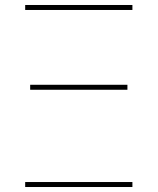

<svg xmlns="http://www.w3.org/2000/svg" viewBox="-20 -750 632 770"><path d="M81 0V-20H511V0ZM101 -390V-410H491V-390ZM81 -710V-730H511V-710Z"/></svg>

Font: Mplus 1p Thin
Style: Regular
Weight: 250
Version: Version 1.061